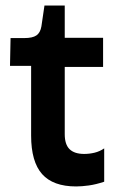

<svg xmlns="http://www.w3.org/2000/svg" viewBox="-20 -659 428 691"><path d="M254 12Q171 12 131.5 -32.5Q92 -77 92 -171V-422H16L18 -522H68Q97 -522 111 -531.5Q125 -541 129 -564L140 -639H213V-523H351V-418H213V-176Q213 -139 230.5 -122Q248 -105 283 -105Q302 -105 320.5 -109.5Q339 -114 355 -125V-5Q325 5 299.5 8.5Q274 12 254 12Z"/></svg>

Font: Bricolage Grotesque 16pt SemiBold
Style: Regular
Weight: 600
Version: Version 1.001;gftools[0.9.33.dev8+g029e19f]